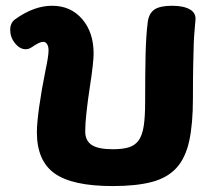

<svg xmlns="http://www.w3.org/2000/svg" viewBox="-20 -627 744 660"><path d="M367.3 12.6Q229 12.6 167.9 -30.7Q106.8 -74 106.8 -172.3Q106.8 -203.4 114.7 -260.3Q122.7 -317.1 137 -388.3Q141.7 -410.1 144.3 -426.9Q146.9 -443.7 146.9 -453.9Q146.9 -466.9 141.9 -475.1Q136.9 -483.2 128.8 -483.2Q121.9 -483.2 112.6 -478.8Q103.3 -474.3 87.3 -463.6Q82 -460 76.9 -458.9Q71.9 -457.8 67.1 -457.8Q47.3 -458.6 31.2 -478.7Q15.1 -498.9 15.1 -524.2Q15.1 -548.8 32.3 -560.9Q96.8 -607.2 159.1 -607.2Q223 -607.2 262.4 -561.5Q301.8 -515.8 301.8 -442.9Q301.8 -428.6 298.8 -400.8Q295.8 -373 288.8 -327.8Q281.9 -283.1 277.4 -242Q272.9 -200.9 272.9 -175.9Q272.9 -143.6 295.2 -128.8Q317.4 -114 368.1 -114Q402.1 -114 423.6 -120.8Q445 -127.7 457.1 -145.1Q469.2 -162.6 474.1 -194.1Q478.9 -225.6 478.9 -274.7Q478.9 -323.2 479.3 -364.1Q479.7 -404.9 480.4 -438.8Q481.2 -472.8 483.1 -500.7Q485 -528.7 488 -552.2Q492.3 -581.9 511.5 -594.6Q530.7 -607.2 571.6 -607.2Q611.7 -607.2 633.7 -594.1Q655.7 -580.9 651.6 -554.8Q650.6 -538.8 648.7 -520.2Q646.8 -501.6 645.9 -473.2Q645 -444.8 644.1 -400.6Q643.2 -356.4 643.2 -289.3Q643.2 -200.7 630.4 -142.2Q617.6 -83.7 586.4 -49.6Q555.2 -15.6 501.9 -1.5Q448.6 12.6 367.3 12.6Z"/></svg>

Font: Playpen Sans Thai
Style: Regular
Weight: 400
Designer: Sirin Gunkloy, Laura Meseguer, Veronika Burian, José Scaglione
Foundry: TypeTogether
Version: Version 2.000